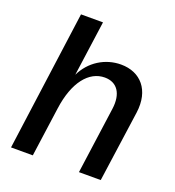

<svg xmlns="http://www.w3.org/2000/svg" viewBox="-130 -816 838 919"><g transform="rotate(20 289.0 -356.5)"><path d="M29 0H140L175 -252C194 -391 257 -468 337 -468C400 -468 433 -420 422 -340L375 0H486L537 -363C553 -481 489 -553 389 -553C308 -553 235 -507 199 -432L238 -713H126Z"/></g></svg>

Font: Ronzino Medium
Style: Italic
Weight: 500
Italic angle: -7.99998°
Designer: Nunzio Mazzaferro
Foundry: Collletttivo
Version: Version 1.000;Glyphs 3.3 (3337)